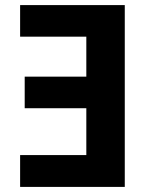

<svg xmlns="http://www.w3.org/2000/svg" viewBox="-20 -734 600 754"><path d="M470 -714V0H59V-125H319V-309H77V-433H319V-590H59V-714Z"/></svg>

Font: BC Sans
Style: Bold
Weight: 700
Designer: Monotype Design Team
Province of B.C.
Foundry: Monotype Imaging Inc.
Version: Version 2.000;GOOG;noto-source:20170915:90ef993387c0